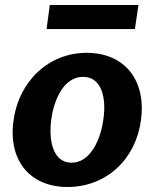

<svg xmlns="http://www.w3.org/2000/svg" viewBox="-20 -737 617 767"><path d="M533 -717H179L166 -621H519ZM250 10C404 10 522 -100 543 -256C565 -413 481 -526 326 -526C178 -526 56 -417 34 -255C12 -99 97 10 250 10ZM266 -87C188 -87 174 -183 185 -261C196 -340 235 -430 312 -430C389 -430 405 -340 393 -261C383 -182 342 -87 266 -87Z"/></svg>

Font: United Sans
Style: Bold Italic
Weight: 700
Italic angle: -8°
Designer: Pablo Impallari, Rodrigo Fuenzalida (Modified by Dan O. Williams)
Version: Version 1.000;PS 001.000;hotconv 1.0.88;makeotf.lib2.5.64775